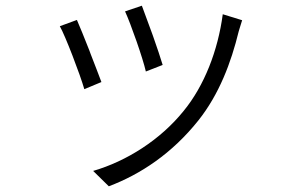

<svg xmlns="http://www.w3.org/2000/svg" viewBox="-20 -588 1040 674"><path d="M551 -360C545 -381 531 -422 517 -462L513 -473C499 -512 485 -549 478 -568L419 -548C439 -505 482 -382 492 -337L551 -360ZM677 -166C749 -257 791 -367 818 -478C822 -490 824 -499 830 -517L762 -538C745 -410 697 -287 625 -199C543 -97 424 -22 307 12L362 66C473 24 584 -49 677 -166ZM336 -300C328 -322 313 -360 298 -399L294 -410C277 -454 259 -497 250 -518L190 -496C209 -463 261 -327 276 -275L336 -300Z"/></svg>

Font: Glow Sans SC Normal
Style: Regular
Weight: 400
Designer: Ryoko NISHIZUKA (kana, bopomofo & ideographs); Paul D. Hunt (Latin, Greek & Cyrillic); Sandoll Communications, Soo-young
Version: Version 0.93